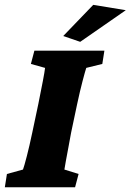

<svg xmlns="http://www.w3.org/2000/svg" viewBox="-32 -786 548 806"><path d="M-11.7 0 -2.9 -55.7 64.5 -74.2Q69.3 -86.9 80.6 -130.4Q91.8 -173.8 103.5 -229.5L128.9 -349.6Q140.6 -407.2 147.9 -445.8Q155.3 -484.4 157.2 -501L97.7 -517.6L112.3 -573.2H406.2L397.5 -517.6L330.1 -501Q325.2 -486.3 314.5 -445.3Q303.7 -404.3 292 -349.6L266.6 -229.5Q260.7 -197.3 254.9 -166Q249 -134.8 244.6 -110.8Q240.2 -86.9 238.3 -74.2L297.9 -55.7L283.2 0ZM304.7 -610.4 233.4 -634.8 359.4 -765.6 496.1 -743.2Z"/></svg>

Font: Crimson Pro Black
Style: Italic
Weight: 900
Italic angle: -12°
Designer: Jacques Le Bailly
Foundry: Baron von Fonthausen
Version: Version 1.003